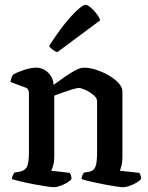

<svg xmlns="http://www.w3.org/2000/svg" viewBox="-20 -783 618 803"><path d="M206 0Q198 0 174 -3.5Q150 -7 121 -12.5Q92 -18 67 -24Q42 -30 30 -34Q30 -42 33.5 -49.5Q37 -57 40 -61L66 -66Q82 -69 91.5 -83.5Q101 -98 101 -146V-392Q101 -400 98 -407Q95 -414 86 -417L24 -440Q25 -452 29 -460.5Q33 -469 36 -472Q52 -481 80.5 -490.5Q109 -500 131 -500Q160 -500 181.5 -479Q203 -458 204 -428Q226 -444 249.5 -460.5Q273 -477 294.5 -488.5Q316 -500 332 -500Q355 -500 382.5 -491Q410 -482 435 -467.5Q460 -453 476 -435.5Q492 -418 492 -401V-126Q492 -105 488 -90Q484 -75 481 -69L563 -60Q565 -57 567.5 -50.5Q570 -44 570 -35Q565 -27 551 -19Q537 -11 521.5 -5.5Q506 0 496 0Q487 0 463.5 -3.5Q440 -7 411.5 -12.5Q383 -18 357.5 -24Q332 -30 321 -34Q321 -42 324.5 -49.5Q328 -57 331 -61L354 -65Q370 -68 378 -83Q386 -98 386 -146V-360Q386 -373 370.5 -386Q355 -399 336.5 -407Q318 -415 311 -415Q301 -415 280 -408.5Q259 -402 238 -394.5Q217 -387 207 -383V-128Q207 -107 202.5 -91.5Q198 -76 194 -69L272 -60Q274 -57 276.5 -50.5Q279 -44 279 -35Q274 -27 260.5 -19Q247 -11 231.5 -5.5Q216 0 206 0ZM220 -565Q209 -568 199.5 -576Q190 -584 185 -590Q218 -642 249 -681Q280 -720 304 -741.5Q328 -763 337 -763Q345 -763 357.5 -753Q370 -743 382 -728Q394 -713 399 -698Z"/></svg>

Font: Texturina 72pt SemiBold
Style: Regular
Weight: 600
Designer: Guillermo Torres Carreño
Foundry: Omnibus-Type
Version: Version 1.002; ttfautohint (v1.8.3)